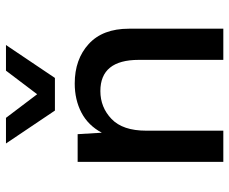

<svg xmlns="http://www.w3.org/2000/svg" viewBox="-84 -702 786 659"><g transform="rotate(-90 309.5 -373.0)"><path d="M540 -324V0H433V-290Q433 -422 326 -422Q270 -422 230 -383.5Q190 -345 190 -265V0H83V-500H178L183 -417Q208 -464 252 -487Q296 -510 352 -510Q435 -510 487.5 -462Q540 -414 540 -324ZM371 -578H259L146 -746H234L315 -639L396 -746H484Z"/></g></svg>

Font: Work Sans Medium
Style: Regular
Weight: 500
Designer: Wei Huang
Foundry: Wei Huang
Version: Version 1.500